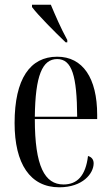

<svg xmlns="http://www.w3.org/2000/svg" viewBox="-20 -786 471 816"><path d="M259 -606H266V-616C238 -667 215 -721 196 -766H116V-756C142 -721 214 -649 259 -606ZM232 10C332 10 378 -49 378 -92C378 -108 369 -119 354 -123C344 -39 308 -2 250 -2C170 -2 128 -79 128 -280H393V-298C393 -454 332 -545 223 -545C108 -545 42 -451 42 -263C42 -90 108 10 232 10ZM308 -290H128C130 -465 160 -535 223 -535C286 -535 307 -463 308 -290Z"/></svg>

Font: Noto Serif Display ExtraCondensed
Style: Regular
Weight: 400
Width: 2
Designer: Monotype Design Team
Foundry: Monotype Imaging Inc.
Version: Version 2.009